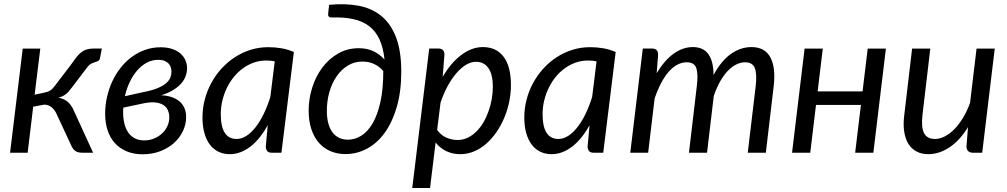

<svg xmlns="http://www.w3.org/2000/svg" viewBox="-20 -743 4901 934"><path d="M322 -424Q337.5 -446 349.5 -461.8Q361.5 -477.5 374 -487.5Q386.5 -497.5 401.5 -502.2Q416.5 -507 438 -507H475.5L466.5 -461Q464.5 -450 458.2 -446.8Q452 -443.5 443.2 -441Q434.5 -438.5 424.2 -433.5Q414 -428.5 403.5 -414.5L329 -316.5Q321.5 -306.5 314.5 -298.5Q307.5 -290.5 300 -284.8Q292.5 -279 283.8 -274.8Q275 -270.5 264 -268Q292.5 -262.5 310.2 -247Q328 -231.5 340 -203L433 0H382.5Q359.5 0 347.8 -7.8Q336 -15.5 329 -30L255 -189Q246.5 -208.5 231 -221.2Q215.5 -234 194.5 -234L141.5 -224L114.5 0H29L90.5 -506.5H176L148.5 -282.5L192 -291.5Q202 -293.5 209.5 -296Q217 -298.5 223.2 -302.2Q229.5 -306 235 -311.5Q240.5 -317 246 -324.5Z M580 -219.5Q579.5 -215 579.2 -210.5Q579 -206 579 -201.5Q578.5 -169.5 584.8 -143.2Q591 -117 604 -98.2Q617 -79.5 637 -69.5Q657 -59.5 684 -60Q709 -60.5 730.8 -69.8Q752.5 -79 768.8 -94.2Q785 -109.5 794.2 -129.5Q803.5 -149.5 803.5 -172Q803.5 -190 797.2 -205.5Q791 -221 776.5 -231Q762 -241 738.8 -244.2Q715.5 -247.5 682 -241ZM675.5 -294.5Q720 -303 747.2 -314.5Q774.5 -326 789.2 -339.2Q804 -352.5 809 -366.8Q814 -381 814 -395Q814 -405.5 810.8 -415.8Q807.5 -426 800 -434Q792.5 -442 780.2 -447Q768 -452 750 -452Q720.5 -452 694.8 -438.5Q669 -425 648 -401Q627 -377 611.5 -344.8Q596 -312.5 587.5 -275ZM764 -279.5Q791 -278.5 813.5 -271.2Q836 -264 852 -250.8Q868 -237.5 876.8 -218Q885.5 -198.5 885.5 -173Q885.5 -138.5 870.2 -106Q855 -73.5 827.2 -48.2Q799.5 -23 760.5 -7.8Q721.5 7.5 674.5 7.5Q630 7.5 595.8 -7Q561.5 -21.5 538.2 -47.5Q515 -73.5 503.2 -109.8Q491.5 -146 491.5 -189.5Q491.5 -231 500.5 -271Q509.5 -311 526.2 -347Q543 -383 567 -413.5Q591 -444 621 -466Q651 -488 686.2 -500.5Q721.5 -513 761 -513Q794 -513 818.5 -504.5Q843 -496 858.8 -481.8Q874.5 -467.5 882.2 -449.2Q890 -431 890 -411.5Q890 -391.5 883 -372.5Q876 -353.5 860.8 -336.2Q845.5 -319 821.5 -304.5Q797.5 -290 764 -279.5Z M1316.5 -444.5Q1305.5 -447 1294.8 -447.8Q1284 -448.5 1273.5 -448.5Q1243.5 -448.5 1215.5 -438.8Q1187.5 -429 1163 -411.5Q1138.5 -394 1118.5 -369.8Q1098.5 -345.5 1084.2 -316.5Q1070 -287.5 1062 -254.8Q1054 -222 1054 -187.5Q1054 -67 1131 -67Q1155.5 -67 1179 -82.2Q1202.5 -97.5 1223.8 -124.8Q1245 -152 1263 -189.2Q1281 -226.5 1295 -271ZM1282.5 -133.5Q1264.5 -101.5 1243.8 -75.5Q1223 -49.5 1199.8 -31.2Q1176.5 -13 1150.8 -3Q1125 7 1097.5 7Q1067.5 7 1043 -4.8Q1018.5 -16.5 1001.2 -39.2Q984 -62 974.5 -95.2Q965 -128.5 965 -171.5Q965 -216.5 976.2 -259.2Q987.5 -302 1008.2 -340Q1029 -378 1058 -409.8Q1087 -441.5 1122.8 -464.8Q1158.5 -488 1199.5 -500.8Q1240.5 -513.5 1285.5 -513.5Q1318 -513.5 1348.8 -508.2Q1379.5 -503 1409.5 -490L1349 0H1303Q1285.5 0 1279.2 -9Q1273 -18 1273 -31Z M1845.5 -396Q1829 -417 1802.8 -430.2Q1776.5 -443.5 1743.5 -443.5Q1703.5 -443.5 1671.5 -423.8Q1639.5 -404 1617 -371Q1594.5 -338 1582.2 -294.8Q1570 -251.5 1570 -204.5Q1570 -168 1577.5 -141.5Q1585 -115 1598.5 -97.8Q1612 -80.5 1630.8 -72Q1649.5 -63.5 1672 -63.5Q1706.5 -63.5 1737.8 -83Q1769 -102.5 1792.8 -143.2Q1816.5 -184 1830.5 -246.8Q1844.5 -309.5 1844.5 -396ZM1581 -719.5Q1662.5 -727.5 1727.5 -714.5Q1792.5 -701.5 1838 -662.8Q1883.5 -624 1907.8 -558.2Q1932 -492.5 1932 -395Q1932 -298 1910.2 -223Q1888.5 -148 1851.5 -97Q1814.5 -46 1765.2 -19.8Q1716 6.5 1661 6.5Q1621.5 6.5 1588.5 -7.2Q1555.5 -21 1531.8 -47.8Q1508 -74.5 1494.8 -114Q1481.5 -153.5 1481.5 -205.5Q1481.5 -262.5 1498.8 -317Q1516 -371.5 1547.8 -414Q1579.5 -456.5 1624.5 -482.5Q1669.5 -508.5 1725 -508.5Q1765 -508.5 1795.8 -494.2Q1826.5 -480 1850.5 -453Q1844.5 -511.5 1826 -551.5Q1807.5 -591.5 1775.8 -615.8Q1744 -640 1698.5 -650Q1653 -660 1594 -658Q1582.5 -658 1578.8 -663.2Q1575 -668.5 1576.5 -678.5Z M2106.5 -111Q2125.5 -84.5 2152 -73.2Q2178.5 -62 2206 -62Q2232 -62 2255 -73Q2278 -84 2297 -102.8Q2316 -121.5 2331 -146.8Q2346 -172 2356.2 -200.8Q2366.5 -229.5 2372 -260.2Q2377.5 -291 2377.5 -321Q2377.5 -380.5 2356 -411.5Q2334.5 -442.5 2295.5 -442.5Q2271.5 -442.5 2247 -427.8Q2222.5 -413 2199.8 -386.5Q2177 -360 2157.2 -323.5Q2137.5 -287 2123 -243.5ZM2133.5 -369Q2152.5 -402 2175 -428.8Q2197.5 -455.5 2222.5 -474.5Q2247.5 -493.5 2274.2 -503.8Q2301 -514 2329 -514Q2394 -514 2429.8 -467Q2465.5 -420 2465.5 -329.5Q2465.5 -288.5 2457 -247.5Q2448.5 -206.5 2432.8 -169.2Q2417 -132 2394.8 -99.8Q2372.5 -67.5 2345.2 -43.8Q2318 -20 2286 -6.5Q2254 7 2219 7Q2181.5 7 2151 -7.8Q2120.5 -22.5 2099 -49.5L2072 171.5H1985.5L2068 -507H2112Q2142 -507 2142 -477Z M2882 -444.5Q2871 -447 2860.2 -447.8Q2849.5 -448.5 2839 -448.5Q2809 -448.5 2781 -438.8Q2753 -429 2728.5 -411.5Q2704 -394 2684 -369.8Q2664 -345.5 2649.8 -316.5Q2635.5 -287.5 2627.5 -254.8Q2619.5 -222 2619.5 -187.5Q2619.5 -67 2696.5 -67Q2721 -67 2744.5 -82.2Q2768 -97.5 2789.2 -124.8Q2810.5 -152 2828.5 -189.2Q2846.5 -226.5 2860.5 -271ZM2848 -133.5Q2830 -101.5 2809.2 -75.5Q2788.5 -49.5 2765.2 -31.2Q2742 -13 2716.2 -3Q2690.5 7 2663 7Q2633 7 2608.5 -4.8Q2584 -16.5 2566.8 -39.2Q2549.5 -62 2540 -95.2Q2530.5 -128.5 2530.5 -171.5Q2530.5 -216.5 2541.8 -259.2Q2553 -302 2573.8 -340Q2594.5 -378 2623.5 -409.8Q2652.5 -441.5 2688.2 -464.8Q2724 -488 2765 -500.8Q2806 -513.5 2851 -513.5Q2883.5 -513.5 2914.2 -508.2Q2945 -503 2975 -490L2914.5 0H2868.5Q2851 0 2844.8 -9Q2838.5 -18 2838.5 -31Z M3046 0 3107 -507H3151Q3181.5 -507 3181.5 -477L3174.5 -387Q3212 -449.5 3256.8 -481.8Q3301.5 -514 3350.5 -514Q3402 -514 3426.5 -478.8Q3451 -443.5 3451 -378Q3488.5 -447.5 3535.8 -480.8Q3583 -514 3635.5 -514Q3700.5 -514 3727.5 -464Q3754.5 -414 3743.5 -322.5L3705.5 0H3617.5L3656 -322.5Q3663 -382 3652.2 -411Q3641.5 -440 3604 -440Q3582.5 -440 3561.2 -429.2Q3540 -418.5 3520 -397.8Q3500 -377 3482.8 -346.2Q3465.5 -315.5 3452 -275.5V-275L3419.5 0H3331.5L3369.5 -322.5Q3377 -382 3367.5 -411Q3358 -440 3320.5 -440Q3296.5 -440 3274.2 -428Q3252 -416 3232.2 -393.2Q3212.5 -370.5 3195.5 -337.8Q3178.5 -305 3164.5 -264L3133 0Z M4289.5 -506.5 4228.5 0H4140L4168 -232.5H3949.5L3921.5 0H3833L3894 -506.5H3982.5L3957.5 -298.5H4176L4201 -506.5Z M4819 -506.5 4758 0H4714Q4681.5 0 4681.5 -32L4689 -124.5Q4649 -59.5 4598.8 -26.2Q4548.5 7 4495.5 7Q4463.5 7 4439 -5.8Q4414.5 -18.5 4399.2 -43Q4384 -67.5 4378.5 -103Q4373 -138.5 4379 -184.5L4417 -506.5H4505.5L4467.5 -184.5Q4460.5 -125 4474.8 -96Q4489 -67 4528.5 -67Q4551.5 -67 4576 -79.5Q4600.5 -92 4623 -115Q4645.5 -138 4665.2 -170.8Q4685 -203.5 4699 -243.5L4730.5 -506.5Z"/></svg>

Font: Lato 2
Style: Italic
Weight: 400
Italic angle: -7°
Designer: Lukasz Dziedzic with Adam Twardoch and Botio Nikoltchev
Foundry: tyPoland Lukasz Dziedzic
Version: Version 2.015; 2015-08-06; http://www.latofonts.com/